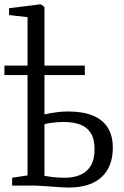

<svg xmlns="http://www.w3.org/2000/svg" viewBox="-38 -839 559 868"><path d="M271 9Q257 9 236.5 7.5Q216 6 194 4.5Q172 3 151.5 1.5Q131 0 116.5 0H17V-35.5L86.5 -46V-761.5L3 -771V-802L140.5 -819H147L163 -807.5V-321.5Q173.5 -324.5 190.2 -327.5Q207 -330.5 227.8 -332.8Q248.5 -335 270.5 -335Q337 -335 381.8 -316.5Q426.5 -298 449.2 -261.8Q472 -225.5 472 -171Q472 -85.5 421 -38.2Q370 9 271 9ZM255.5 -35.5Q296 -35.5 326.2 -49Q356.5 -62.5 373 -90.8Q389.5 -119 389.5 -163.5Q389.5 -209.5 372.8 -236.8Q356 -264 324.8 -275.8Q293.5 -287.5 250 -287.5Q232 -287.5 215.5 -286Q199 -284.5 185.8 -282.5Q172.5 -280.5 163 -278V-44Q177 -41.5 199 -38.5Q221 -35.5 255.5 -35.5ZM-18 -499.5V-542.5H345.5V-499.5Z"/></svg>

Font: Merriweather 48pt Light
Style: Regular
Weight: 300
Version: Version 2.100